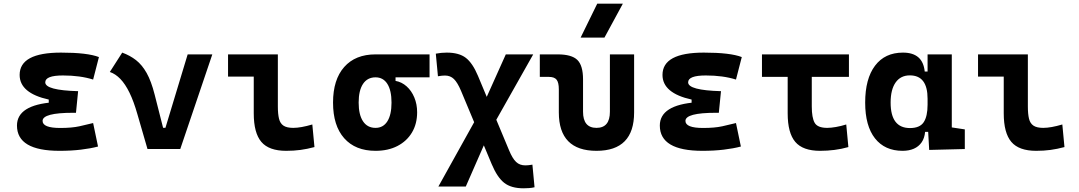

<svg xmlns="http://www.w3.org/2000/svg" viewBox="-20 -815 5899 1050"><path d="M305.7 9.8Q72.8 9.8 72.8 -128.4Q72.8 -241.2 273.9 -255.9L407.2 -316.4L395.5 -198.2H379.9Q212.9 -198.2 212.9 -153.8Q212.9 -115.2 309.6 -115.2Q373 -115.2 414.8 -124.5Q456.5 -133.8 489.3 -142.1L516.1 -13.7Q475.6 -2.9 422.6 3.4Q369.6 9.8 305.7 9.8ZM246.6 -210.4V-270.5Q87.4 -305.7 87.4 -405.3Q87.4 -527.3 313.5 -527.3Q458 -527.3 521 -502.9L489.3 -379.9Q418.5 -402.3 324.2 -402.3Q227.5 -402.3 227.5 -364.7Q227.5 -321.3 407.2 -316.4L395.5 -198.2Z M786.6 0 868.2 -116.2H884.8L1006.3 -517.6H1141.1L965.8 0ZM786.6 0 731.4 -190.4Q711.4 -260.7 688.2 -308.1Q665 -355.5 638.2 -383.3Q611.3 -411.1 580.6 -421.4L648.4 -527.3Q690.9 -511.7 723.9 -486.1Q756.8 -460.4 782 -415.8Q807.1 -371.1 825.7 -297.9L891.6 -38.6Z M1544.9 9.8Q1450.7 9.8 1409.2 -39.1Q1367.7 -87.9 1367.7 -195.3V-517.6H1499.5V-232.9Q1499.5 -191.9 1505.8 -166Q1512.1 -140.1 1530.2 -127.9Q1548.4 -115.7 1584 -115.7Q1625 -115.7 1688 -134.3L1699.7 -10.7Q1659.7 0 1623.3 4.9Q1586.9 9.8 1544.9 9.8ZM1227.1 -396V-517.6H1390.6V-396Z M2033.7 9.8Q1923.3 9.8 1862.3 -59.1Q1801.3 -127.9 1801.3 -253.9Q1801.3 -379.4 1862.3 -448.5Q1923.3 -517.6 2033.7 -517.6L2143.1 -486.8V-372.6Q2176.8 -366.7 2203.6 -342.8Q2230.5 -318.8 2245.8 -282Q2261.2 -245.1 2261.2 -201.2Q2261.2 -137.7 2232.9 -90.3Q2204.6 -43 2153.6 -16.6Q2102.5 9.8 2033.7 9.8ZM2033.7 -115.7Q2075.7 -115.7 2098.4 -151.6Q2121.1 -187.5 2121.1 -253.9Q2121.1 -320.3 2098.4 -356.2Q2075.7 -392.1 2033.7 -392.1Q1989.3 -392.1 1965.3 -356.2Q1941.4 -320.3 1941.4 -253.9Q1941.4 -187.5 1965.3 -151.6Q1989.3 -115.7 2033.7 -115.7ZM2033.7 -392.1V-517.6H2329.1V-392.1Z M2843.3 214.8Q2775.4 214.8 2737.3 184.8Q2699.2 154.8 2668.9 82.5L2501 -318.8Q2481.9 -363.8 2462.4 -382.8Q2442.9 -401.9 2413.6 -401.9Q2396.5 -401.9 2375 -397.9L2363.3 -521.5Q2392.1 -527.3 2423.3 -527.3Q2490.2 -527.3 2527.3 -498.8Q2564.5 -470.2 2593.8 -400.4L2763.7 6.3Q2782.7 52.2 2802.5 70.8Q2822.3 89.4 2853 89.4Q2859.9 89.4 2871.1 88.4Q2882.3 87.4 2891.6 85.4L2903.3 209Q2889.6 212.4 2873.8 213.6Q2857.9 214.8 2843.3 214.8ZM2377.4 205.1 2607.4 -208.5 2746.1 -517.6H2896L2663.1 -105L2527.3 205.1Z M3242.2 9.8Q3036.1 9.8 3036.1 -200.2V-326.2Q3036.1 -363.8 3023.9 -379.2Q3011.7 -394.5 2981.4 -394.5H2932.1V-517.6H3029.8Q3106.4 -517.6 3137.5 -487.1Q3168.5 -456.5 3168.5 -380.9V-204.1Q3168.5 -115.7 3242.1 -115.7Q3315.4 -115.7 3315.4 -204.1V-517.6H3447.8V-200.2Q3447.8 9.8 3242.2 9.8ZM3155.3 -609.4 3246.1 -794.9H3386.2L3285.6 -609.4Z M3821.3 9.8Q3588.4 9.8 3588.4 -128.4Q3588.4 -241.2 3789.6 -255.9L3922.9 -316.4L3911.1 -198.2H3895.5Q3728.5 -198.2 3728.5 -153.8Q3728.5 -115.2 3825.2 -115.2Q3888.7 -115.2 3930.4 -124.5Q3972.2 -133.8 4004.9 -142.1L4031.7 -13.7Q3991.2 -2.9 3938.2 3.4Q3885.3 9.8 3821.3 9.8ZM3762.2 -210.4V-270.5Q3603 -305.7 3603 -405.3Q3603 -527.3 3829.1 -527.3Q3973.6 -527.3 4036.6 -502.9L4004.9 -379.9Q3934.1 -402.3 3839.8 -402.3Q3743.2 -402.3 3743.2 -364.7Q3743.2 -321.3 3922.9 -316.4L3911.1 -198.2Z M4464.8 9.8Q4370.6 9.8 4329.1 -39.1Q4287.6 -87.9 4287.6 -195.3V-517.6H4419.4V-232.9Q4419.4 -171.4 4435.1 -143.6Q4450.8 -115.7 4503.9 -115.7Q4523.9 -115.7 4551 -120.4Q4578.1 -125 4607.9 -134.3L4619.6 -10.7Q4582 0 4543.2 4.9Q4504.4 9.8 4464.8 9.8ZM4147 -394.5V-517.6H4622.6V-394.5Z M4916 9.8Q4818.8 9.8 4765.1 -58.3Q4711.4 -126.5 4711.4 -253.9Q4711.4 -384.3 4765.4 -455.8Q4819.3 -527.3 4918 -527.3Q4972.2 -527.3 5002 -501.7Q5031.7 -476.1 5037.1 -423.8H5083L5052.7 -274.9Q5052.7 -338.9 5028.6 -370.8Q5004.4 -402.8 4955.6 -402.8Q4905.3 -402.8 4877.9 -364Q4850.6 -325.2 4850.6 -253.9Q4850.6 -114.7 4956.5 -114.7Q5010.3 -114.7 5031.5 -146.7Q5052.7 -178.7 5052.7 -242.7V-267.1L5087.9 -93.8H5039.1Q5036.1 -59.6 5020 -36.4Q5003.9 -13.2 4977.5 -1.7Q4951.2 9.8 4916 9.8ZM5061.5 4.9 5052.7 -151.9V-254.4H5185.1V-118.2L5256.3 -107.4V0ZM5052.7 -211.4V-517.6H5185.1V-212.4Z M5646.5 9.8Q5552.2 9.8 5510.7 -39.1Q5469.2 -87.9 5469.2 -195.3V-517.6H5601.1V-232.9Q5601.1 -191.9 5607.3 -166Q5613.6 -140.1 5631.8 -127.9Q5650 -115.7 5685.5 -115.7Q5726.6 -115.7 5789.6 -134.3L5801.3 -10.7Q5761.2 0 5724.9 4.9Q5688.5 9.8 5646.5 9.8ZM5328.6 -396V-517.6H5492.2V-396Z"/></svg>

Font: Cascadia Mono PL
Style: Regular
Weight: 400
Monospace: yes
Designer: Aaron Bell
Foundry: Saja Typeworks
Version: Version 2102.003